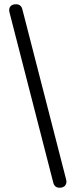

<svg xmlns="http://www.w3.org/2000/svg" viewBox="-20 -739 375 901"><path d="M260 142Q236 142 230 118L25 -679Q20 -697 28 -708Q36 -719 55 -719Q79 -719 85 -695L290 102Q295 119 286.5 130.5Q278 142 260 142Z"/></svg>

Font: Jura Medium
Style: Regular
Weight: 500
Designer: Daniel Johnson, Alexei Vanyashin
Foundry: Daniel Johnson
Version: Version 5.103